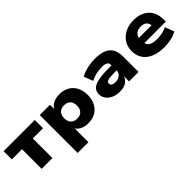

<svg xmlns="http://www.w3.org/2000/svg" viewBox="118 -1379 2428 2428"><g transform="rotate(-45 1332.5 -164.5)"><path d="M195 0V-351H13V-498H571V-351H388V0Z M659 180V-498H842V-411H836Q857 -458 905.5 -483.5Q954 -509 1021 -509Q1097 -509 1153 -476.5Q1209 -444 1239 -385.5Q1269 -327 1269 -249Q1269 -173 1239.5 -114Q1210 -55 1154.5 -22Q1099 11 1021 11Q957 11 911 -13.5Q865 -38 845 -79H852V180ZM963 -130Q1017 -130 1047 -161.5Q1077 -193 1077 -249Q1077 -307 1047 -337.5Q1017 -368 963 -368Q909 -368 879 -337.5Q849 -307 849 -249Q849 -192 879.5 -161Q910 -130 963 -130Z M1589 11Q1526 11 1477 -10.5Q1428 -32 1400.5 -70Q1373 -108 1373 -155Q1373 -205 1403.5 -237Q1434 -269 1503 -284.5Q1572 -300 1688 -300H1766V-210H1692Q1656 -210 1630 -207Q1604 -204 1588 -198.5Q1572 -193 1565 -184Q1558 -175 1558 -162Q1558 -140 1576.5 -127Q1595 -114 1632 -114Q1663 -114 1688.5 -125.5Q1714 -137 1729.5 -157.5Q1745 -178 1745 -206V-308Q1745 -344 1720 -358.5Q1695 -373 1641 -373Q1593 -373 1542 -361.5Q1491 -350 1442 -325L1396 -449Q1431 -468 1474.5 -481.5Q1518 -495 1565 -502Q1612 -509 1657 -509Q1747 -509 1807 -485Q1867 -461 1897.5 -410.5Q1928 -360 1928 -279V0H1759V-98H1762Q1750 -64 1727 -39.5Q1704 -15 1670 -2Q1636 11 1589 11Z M2383 11Q2278 11 2203.5 -20.5Q2129 -52 2090.5 -110.5Q2052 -169 2052 -248Q2052 -324 2089 -382.5Q2126 -441 2192.5 -475Q2259 -509 2348 -509Q2430 -509 2492 -478Q2554 -447 2588 -388.5Q2622 -330 2622 -248V-206H2209V-301H2480L2463 -285Q2462 -336 2434 -361.5Q2406 -387 2353 -387Q2315 -387 2288 -373Q2261 -359 2246.5 -333Q2232 -307 2232 -268V-255Q2232 -211 2247.5 -182.5Q2263 -154 2298 -140.5Q2333 -127 2393 -127Q2440 -127 2486 -137Q2532 -147 2563 -165L2610 -43Q2569 -17 2508.5 -3Q2448 11 2383 11Z"/></g></svg>

Font: Nunito Sans 10pt SemiExpanded Black
Style: Regular
Weight: 900
Width: 6
Designer: Vernon Adams
Foundry: Vernon Adams
Version: Version 3.101;gftools[0.9.27]